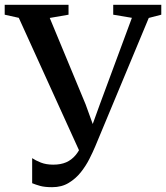

<svg xmlns="http://www.w3.org/2000/svg" viewBox="-34 -763 690 797"><path d="M182.5 14Q152 14 133 8.8Q114 3.5 99.5 -2.5V-106.5Q113.5 -97 135.5 -88.2Q157.5 -79.5 187 -79.5Q218 -79.5 240.5 -89.2Q263 -99 279.8 -119Q296.5 -139 308.5 -169L304.5 -116L44 -689L-14.5 -702V-743H250.5V-702L172.5 -688.5L321.5 -329.5L366 -206.5L336 -207L380.5 -330L513.5 -689L436 -702V-743H635.5V-702L583.5 -688.5L361 -154.5Q351.5 -132 337 -103.2Q322.5 -74.5 301.5 -48Q280.5 -21.5 251.2 -3.8Q222 14 182.5 14Z"/></svg>

Font: Merriweather 60pt Medium
Style: Regular
Weight: 500
Version: Version 2.100